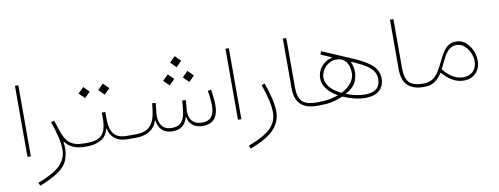

<svg xmlns="http://www.w3.org/2000/svg" viewBox="-69 -1000 4248 1635"><g transform="rotate(-10 2055.0 -183.0)"><path d="M132.8 -614.3H103.5V0H132.8Z M353 -254.9C389.6 -152.3 407.7 -70.8 407.7 -10.7C407.7 43 388.2 88.9 349.6 127C310.5 164.6 246.6 200.2 157.2 232.9L168 260.3C236.8 234.4 292 207 333 177.7C374 147.9 400.9 117.2 413.6 84.5C425.8 51.8 432.1 19 432.1 -13.2C432.1 -31.7 430.7 -51.3 427.2 -71.8L432.1 -73.7C462.9 -26.9 523.4 0 598.1 0H598.6V-29.3H598.1C487.3 -29.3 443.8 -72.8 409.7 -176.8L380.4 -265.6Z M822.8 -261.7H792.5V-209C792.5 -173.3 788.1 -142.1 779.8 -115.2C762.7 -61 719.2 -29.3 627.9 -29.3H598.6C592.3 -29.3 588.9 -24.4 588.9 -14.6C588.9 -4.9 592.3 0 598.6 0H627.9C671.4 0 710 -10.3 743.7 -30.3C776.9 -50.3 796.9 -80.6 804.2 -120.1H809.1C824.2 -41.5 884.3 0 966.8 0H1015.6V-29.3H968.8C928.7 -29.3 898.4 -36.6 877.4 -51.8C835.4 -81.5 822.8 -137.2 822.8 -209ZM673.8 -407.7 721.7 -455.6 673.8 -503.4 626 -455.6ZM843.8 -407.7 891.6 -455.6 843.8 -503.4 795.9 -455.6Z M1486.8 -531.7 1534.7 -579.6 1486.8 -627.4 1439 -579.6ZM1571.8 -389.2 1619.6 -437 1571.8 -484.9 1523.9 -437ZM1401.9 -389.2 1449.7 -437 1401.9 -484.9 1354 -437ZM1361.3 -29.3C1319.8 -29.3 1291 -41 1273.9 -64.5C1256.8 -87.4 1248 -116.2 1248 -150.9C1248 -161.1 1248.5 -171.4 1250 -182.6L1258.8 -262.7L1228.5 -266.1L1222.7 -213.4C1215.3 -147.9 1197.8 -101.1 1170.4 -72.3C1143.1 -43.5 1101.6 -29.3 1045.4 -29.3H1015.6C1009.3 -29.3 1005.9 -24.4 1005.9 -14.6C1005.9 -4.9 1009.3 0 1015.6 0H1045.4C1091.8 0 1131.3 -10.7 1164.1 -32.2C1196.8 -53.7 1216.8 -81.5 1225.1 -116.2H1230C1239.3 -42.5 1284.2 0 1360.4 0C1428.7 0 1471.7 -32.7 1488.8 -97.7H1493.7C1505.9 -35.2 1549.8 0 1621.6 0C1710.9 0 1755.9 -52.2 1755.9 -157.2C1755.9 -194.8 1749 -261.2 1742.2 -293.5L1713.4 -286.1C1720.2 -256.8 1726.6 -192.4 1726.6 -156.7C1726.6 -71.8 1691.9 -29.3 1622.1 -29.3C1544.4 -29.3 1507.8 -73.7 1507.8 -146C1507.8 -154.3 1508.3 -162.6 1509.3 -171.4L1515.6 -241.2L1485.4 -245.1L1477.5 -167C1467.8 -69.8 1433.1 -29.3 1361.3 -29.3Z M1953.1 -614.3H1923.8V0H1953.1Z M2173.3 -254.9C2210 -152.3 2228 -70.8 2228 -10.7C2228 43 2208.5 88.9 2169.9 127C2130.9 164.6 2066.9 200.2 1977.5 232.9L1988.3 260.3C2082.5 225.6 2150.9 186.5 2193.4 143.1C2235.8 99.6 2257.3 46.9 2257.3 -14.2C2257.3 -76.2 2238.3 -160.2 2200.7 -265.6Z M2419.9 -186.5C2419.9 -61 2480 0 2608.4 0H2608.9V-29.3H2608.4C2547.9 -29.3 2506.3 -42 2483.9 -66.9C2460.9 -91.8 2449.7 -131.3 2449.7 -186.5V-614.3H2419.9Z M2608.9 -29.3C2602.5 -29.3 2599.1 -24.4 2599.1 -14.6C2599.1 -4.9 2602.5 0 2608.9 0H2630.9C2671.4 0 2706.5 -2.9 2736.3 -9.3C2766.1 -15.1 2797.9 -25.4 2832.5 -40.5C2898.4 -11.2 2969.2 5.4 3026.4 5.4C3129.9 5.4 3189.5 -46.4 3189.5 -134.8C3189.5 -164.6 3182.1 -191.4 3167 -215.3C3137.2 -262.7 3070.3 -304.7 2952.6 -353.5L2722.7 -452.1L2710.9 -424.8L2801.8 -386.2V-381.3C2764.2 -373 2733.9 -354.5 2710 -325.2C2686 -295.4 2673.8 -261.7 2673.8 -224.1C2673.8 -162.1 2718.3 -102.5 2797.9 -57.6C2770 -47.4 2742.7 -40.5 2716.3 -36.1C2689.5 -31.7 2658.7 -29.3 2623 -29.3ZM2832.5 -72.8C2750 -111.8 2702.6 -167.5 2702.6 -224.1C2702.6 -296.4 2765.1 -359.9 2835.4 -359.9C2907.2 -359.9 2947.8 -310.1 2947.8 -222.2C2947.8 -164.1 2904.3 -107.9 2832.5 -72.8ZM2866.2 -57.6C2918 -87.9 2949.2 -119.1 2960 -150.9C2970.7 -182.6 2976.1 -208.5 2976.1 -227.5C2976.1 -257.3 2969.2 -288.1 2955.1 -320.3C3108.4 -256.8 3160.2 -209 3160.2 -134.8C3160.2 -61 3115.7 -23.9 3026.9 -23.9C2980 -23.9 2920.4 -36.6 2866.2 -57.6Z M3346.2 -186.5C3346.2 -61 3406.2 0 3534.7 0H3535.2V-29.3H3534.7C3474.1 -29.3 3432.6 -42 3410.2 -66.9C3387.2 -91.8 3376 -131.3 3376 -186.5V-614.3H3346.2Z M3535.2 -29.3C3528.8 -29.3 3525.4 -24.4 3525.4 -14.6C3525.4 -4.9 3528.8 0 3535.2 0C3575.2 0 3607.4 -9.3 3631.8 -28.3C3656.2 -46.9 3676.3 -69.3 3692.4 -96.2C3747.1 -33.2 3806.2 5.4 3877.9 5.4C3920.4 5.4 3955.1 -8.3 3981.9 -35.6C4008.8 -63 4022 -98.6 4022 -142.6C4022 -172.4 4015.6 -202.1 4002.9 -231.4C3989.7 -260.7 3971.7 -285.2 3948.7 -304.7C3925.8 -324.2 3898.4 -334 3867.7 -334C3838.9 -334 3815.4 -327.1 3796.4 -313C3758.8 -285.2 3734.4 -237.3 3710.4 -187C3698.2 -161.1 3684.6 -136.2 3670.4 -112.3C3641.1 -63.5 3601.6 -29.3 3535.2 -29.3ZM3729.5 -168.9C3763.2 -239.7 3794.4 -303.7 3866.7 -303.7C3891.6 -303.7 3914.1 -295.4 3933.1 -278.3C3971.7 -244.6 3995.1 -190.9 3995.1 -143.6C3995.1 -107.4 3984.9 -78.6 3963.9 -56.6C3942.9 -34.7 3914.1 -23.4 3878.4 -23.4C3811.5 -23.4 3759.3 -58.6 3707 -121.6Z"/></g></svg>

Font: Estedad Thin
Style: Regular
Weight: 100
Designer: Amin Abedi
Version: Version 7.3